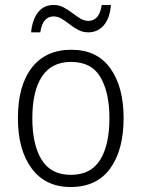

<svg xmlns="http://www.w3.org/2000/svg" viewBox="-20 -742 569 772"><path d="M477 -267Q477 -139 423 -64.5Q369 10 264 10Q163 10 107.5 -64.5Q52 -139 52 -267Q52 -398 108 -470Q164 -542 267 -542Q370 -542 423.5 -467.5Q477 -393 477 -267ZM110 -267Q110 -160 147.5 -99.5Q185 -39 265 -39Q345 -39 382.5 -99Q420 -159 420 -267Q420 -370 384 -431.5Q348 -493 266 -493Q187 -493 148.5 -434Q110 -375 110 -267ZM105 -612Q110 -663 133 -692.5Q156 -722 196 -722Q218 -722 236.5 -712Q255 -702 271 -689.5Q287 -677 303 -667.5Q319 -658 336 -658Q356 -658 370 -673Q384 -688 389 -722H426Q422 -669 397.5 -640.5Q373 -612 335 -612Q313 -612 295 -621.5Q277 -631 260.5 -644Q244 -657 228 -666.5Q212 -676 195 -676Q175 -676 161 -661Q147 -646 142 -612Z"/></svg>

Font: Noto Sans Lao SemiCondensed Light
Style: Regular
Weight: 300
Width: 4
Designer: Monotype Design Team
Foundry: Monotype Imaging Inc.
Version: Version 2.003; ttfautohint (v1.8.4.7-5d5b)